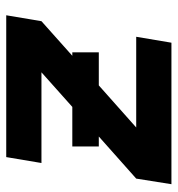

<svg xmlns="http://www.w3.org/2000/svg" viewBox="3 -573 570 616"><g transform="rotate(-90 288.0 -265.0)"><path d="M5 0H459L478 -113H187L322 -233H428V-318H417L528 -417L547 -530H92L73 -417H364L253 -318H126V-233H158L23 -113Z"/></g></svg>

Font: Iosevka Sparkle XBdObl
Style: Regular
Weight: 800
Italic angle: -9°
Designer: Belleve Invis
Foundry: Belleve Invis
Version: Version 4.5.0; ttfautohint (v1.8.3)